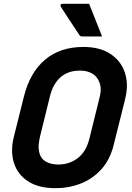

<svg xmlns="http://www.w3.org/2000/svg" viewBox="-20 -966 690 1006"><path d="M417 -720Q503 -720 558.5 -683.5Q614 -647 634.5 -585Q655 -523 635 -444L576 -208Q557 -130 511.5 -79.5Q466 -29 403.5 -4.5Q341 20 271 20Q182 20 127 -16Q72 -52 53 -112.5Q34 -173 52 -247L106 -463Q138 -588 217 -654Q296 -720 417 -720ZM191 -256Q179 -207 183.5 -178.5Q188 -150 202 -134Q213 -121 235 -112.5Q257 -104 285 -104Q344 -104 388 -138Q432 -172 449 -242L501 -452Q512 -494 505 -521Q498 -548 482 -566Q468 -580 447.5 -588Q427 -596 398 -596Q337 -596 297.5 -561.5Q258 -527 242 -463ZM447 -946Q465 -900 481 -860.5Q497 -821 515 -775H411Q401 -775 397 -781Q372 -819 356.5 -842Q341 -865 328.5 -884.5Q316 -904 298 -932Q296 -937 298 -941.5Q300 -946 308 -946Z"/></svg>

Font: Recursive Sn Lnr St
Style: Bold Italic
Weight: 700
Italic angle: -15°
Version: Version 1.079;hotconv 1.0.112;makeotfexe 2.5.65598; ttfautoh